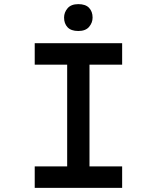

<svg xmlns="http://www.w3.org/2000/svg" viewBox="-20 -909 759 929"><path d="M148 0V-104H305V-596H148V-700H571V-596H413V-104H571V0ZM359 -759Q324 -759 307 -777Q290 -795 290 -824Q290 -849 307 -869Q324 -889 359 -889Q394 -889 411 -871Q428 -853 428 -824Q428 -799 411 -779Q394 -759 359 -759Z"/></svg>

Font: Lexend Mega
Style: Regular
Weight: 400
Designer: Bonnie Shaver-Troup, Thomas Jockin
Foundry: Lexend
Version: Version 1.007